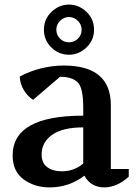

<svg xmlns="http://www.w3.org/2000/svg" viewBox="-20 -800 592 835"><path d="M35 -124Q35 -297 342 -297V-332Q342 -419 317.5 -442.5Q293 -466 241 -466L124 -366Q100 -381 83.5 -408.5Q67 -436 66 -467Q108 -490 158 -502.5Q208 -515 257 -515Q462 -515 462 -343V-65H540V-32Q517 -10 489 2.5Q461 15 434 15Q375 15 347 -36Q280 15 196 15Q130 15 82.5 -20Q35 -55 35 -124ZM161 -128Q161 -91 185.5 -73Q210 -55 248 -55Q303 -55 342 -89V-246Q252 -246 206.5 -213.5Q161 -181 161 -128ZM280 -780Q323 -780 356 -748.5Q389 -717 389 -671Q389 -625 356 -593.5Q323 -562 280 -562Q236 -562 203.5 -593.5Q171 -625 171 -671Q171 -717 204 -748.5Q237 -780 280 -780ZM225 -671Q225 -648 241 -632Q257 -616 280 -616Q303 -616 319 -632Q335 -648 335 -671Q335 -693 318.5 -709.5Q302 -726 280 -726Q258 -726 241.5 -709.5Q225 -693 225 -671Z"/></svg>

Font: Volkhov
Style: Regular
Weight: 400
Designer: Cyreal (www.cyreal.org)
Foundry: Cyreal (www.cyreal.org)
Version: Version 1.010